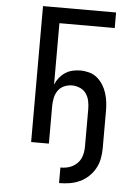

<svg xmlns="http://www.w3.org/2000/svg" viewBox="-62 -781 723 1034"><g transform="rotate(5 300.0 -264.0)"><path d="M297 207V123Q313 123 329.5 120Q346 117 360.5 109.5Q375 102 387 90.5Q399 79 406 64Q413 49 416 32.5Q419 16 419 0V-203Q419 -225 414.5 -247Q410 -269 397.5 -287Q385 -305 364 -314Q343 -323 321 -323Q299 -323 278.5 -314Q258 -305 245.5 -287Q233 -269 228.5 -247Q224 -225 224 -203V0H128V-735H523V-651H224V-319Q232 -339 245.5 -356Q259 -373 277 -385Q295 -397 316 -402Q337 -407 359 -407Q383 -407 407 -400.5Q431 -394 449.5 -378.5Q468 -363 481 -342.5Q494 -322 501.5 -298.5Q509 -275 512 -251Q515 -227 515 -203V0Q515 29 509.5 57Q504 85 490 110Q476 135 455 154.5Q434 174 408 186Q382 198 353.5 202.5Q325 207 297 207Z"/></g></svg>

Font: Iosevka Curly Medium Extended
Style: Regular
Weight: 500
Width: 7
Monospace: yes
Designer: Belleve Invis
Foundry: Belleve Invis
Version: Version 11.1.0; ttfautohint (v1.8.3)